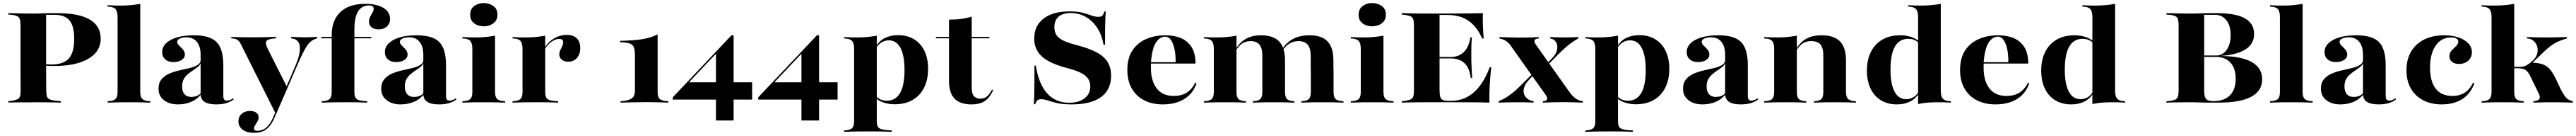

<svg xmlns="http://www.w3.org/2000/svg" viewBox="-20 -655 16483 868"><path d="M111.3 -201.6V-492.7Q111.3 -518.5 106.9 -532.3Q102.4 -546 89.9 -552Q77.4 -558.1 53.2 -560.5L33.1 -562.1V-571Q50.8 -571 75.8 -570.2Q100.8 -569.4 132.3 -569Q163.7 -568.5 196.8 -568.5Q223.4 -568.5 246.8 -569.8Q270.2 -571 289.5 -571H346.8Q484.7 -571 554.4 -530.2Q624.2 -489.5 624.2 -408.1Q624.2 -353.2 588.7 -314.5Q553.2 -275.8 486.7 -254.8Q420.2 -233.9 325.8 -233.9Q304 -233.9 287.5 -234.7Q271 -235.5 256.5 -237.9Q241.9 -240.3 224.2 -244.4V-253.2Q243.5 -249.2 261.3 -246.4Q279 -243.5 308.9 -243.5Q386.3 -243.5 420.6 -281.9Q454.8 -320.2 454.8 -407.3Q454.8 -487.9 425 -524.2Q395.2 -560.5 328.2 -560.5H275V-201.6ZM181.5 -1.6Q150.8 -2.4 122.6 -2Q94.4 -1.6 71.8 -1.2Q49.2 -0.8 33.1 -0.8V-9.7L54.8 -11.3Q78.2 -15.3 90.7 -21Q103.2 -26.6 107.7 -39.5Q112.1 -52.4 112.1 -78.2L111.3 -201.6H275L275.8 -78.2Q275.8 -40.3 286.3 -28.6Q296.8 -16.9 332.3 -12.9L370.2 -8.9V0Q352.4 -0.8 327.4 -1.2Q302.4 -1.6 271.4 -2Q240.3 -2.4 206.5 -2.4H197.6Z M804.8 -2.4Q767.7 -2.4 739.1 -2Q710.5 -1.6 668.5 0V-8.9L679.8 -9.7Q709.7 -12.1 721 -25Q732.3 -37.9 732.3 -68.5V-209.7H877.4V-68.5Q877.4 -37.9 889.1 -25Q900.8 -12.1 930.6 -9.7L941.9 -8.9V0Q900.8 -1.6 871.8 -2Q842.7 -2.4 804.8 -2.4ZM732.3 -209.7V-545.2Q732.3 -579.8 721 -594.8Q709.7 -609.7 679.8 -612.1L668.5 -612.9V-621.8Q694.4 -620.2 711.3 -619.8Q728.2 -619.4 750.8 -619.4Q787.9 -619.4 817.7 -622.2Q847.6 -625 877.4 -630.6V-621.8V-209.7Z M1263.7 -209.7V-304Q1263.7 -358.9 1239.9 -387.9Q1216.1 -416.9 1171.8 -416.9Q1146.8 -416.9 1130.2 -408.9Q1113.7 -400.8 1113.7 -387.9Q1113.7 -375.8 1126.2 -364.1Q1138.7 -352.4 1150.8 -338.7Q1162.9 -325 1162.9 -306.5Q1162.9 -285.5 1142.3 -272.2Q1121.8 -258.9 1089.5 -258.9Q1056.5 -258.9 1037.1 -276.2Q1017.7 -293.5 1017.7 -321.8Q1017.7 -354.8 1042.7 -379Q1067.7 -403.2 1112.9 -416.5Q1158.1 -429.8 1219.4 -429.8Q1324.2 -429.8 1366.5 -385.9Q1408.9 -341.9 1408.9 -239.5V-209.7ZM1118.5 11.3Q1063.7 11.3 1029 -15.7Q994.4 -42.7 994.4 -87.9Q994.4 -126.6 1014.1 -149.6Q1033.9 -172.6 1064.1 -185.5Q1094.4 -198.4 1129 -206Q1163.7 -213.7 1194.4 -221Q1225 -228.2 1244.8 -240.7Q1264.5 -253.2 1264.5 -275.8L1266.1 -261.3Q1263.7 -244.4 1250.4 -232.3Q1237.1 -220.2 1219.4 -208.9Q1201.6 -197.6 1184.7 -183.9Q1167.7 -170.2 1156.5 -151.2Q1145.2 -132.3 1145.2 -103.2Q1145.2 -71 1160.5 -53.6Q1175.8 -36.3 1204 -36.3Q1222.6 -36.3 1239.1 -42.7Q1255.6 -49.2 1266.1 -62.1L1266.9 -53.2Q1240.3 -20.2 1202 -4.4Q1163.7 11.3 1118.5 11.3ZM1408.9 -45.2Q1408.9 -27.4 1414.1 -20.2Q1419.4 -12.9 1432.3 -12.9Q1441.1 -12.9 1450.8 -16.5Q1460.5 -20.2 1471 -27.4L1475 -20.2Q1453.2 -4 1426.6 3.6Q1400 11.3 1363.7 11.3Q1314.5 11.3 1289.1 -4.8Q1263.7 -21 1263.7 -56.5V-209.7H1408.9Z M1743.5 69.4 1524.2 -366.9Q1516.9 -382.3 1510.5 -390.3Q1504 -398.4 1495.6 -402.8Q1487.1 -407.3 1474.2 -408.9L1459.7 -410.5V-419.4Q1482.3 -418.5 1511.7 -417.7Q1541.1 -416.9 1571.8 -416.9H1575.8H1581.5Q1615.3 -416.9 1646.8 -417.3Q1678.2 -417.7 1704 -418.5Q1729.8 -419.4 1746.8 -419.4V-410.5L1729.8 -408.9Q1693.5 -405.6 1684.3 -391.9Q1675 -378.2 1696 -337.9L1815.3 -101.6L1808.9 -93.5L1870.2 -235.5Q1892.7 -287.9 1898 -325.4Q1903.2 -362.9 1890.7 -384.3Q1878.2 -405.6 1848.4 -409.7L1841.9 -410.5V-419.4Q1873.4 -418.5 1892.3 -417.7Q1911.3 -416.9 1933.1 -416.9Q1953.2 -416.9 1969.8 -417.7Q1986.3 -418.5 2008.9 -419.4V-410.5L1995.2 -405.6Q1975.8 -398.4 1960.1 -382.3Q1944.4 -366.1 1926.2 -332.3Q1908.1 -298.4 1881.5 -237.1L1748.4 69.4ZM1605.6 192.7Q1559.7 192.7 1532.7 172.6Q1505.6 152.4 1505.6 119.4Q1505.6 90.3 1526.2 71.8Q1546.8 53.2 1579.8 53.2Q1604.8 53.2 1619.8 64.1Q1634.7 75 1634.7 93.5Q1634.7 107.3 1627.4 120.2Q1620.2 133.1 1612.9 144Q1605.6 154.8 1605.6 165.3Q1605.6 179.8 1625 179.8Q1660.5 179.8 1684.7 158.1Q1708.9 136.3 1725 100L1749.2 44.4L1758.1 46L1738.7 91.1Q1730.6 112.1 1715.7 135.5Q1700.8 158.9 1675 175.8Q1649.2 192.7 1605.6 192.7Z M2034.7 -410.5V-419.4H2355.6V-410.5ZM2175 -2.4Q2137.9 -2.4 2109.3 -2Q2080.6 -1.6 2038.7 0V-8.9L2050 -9.7Q2079.8 -12.1 2091.1 -25Q2102.4 -37.9 2102.4 -68.5V-209.7H2247.6V-68.5Q2247.6 -47.6 2252.8 -35.5Q2258.1 -23.4 2271.4 -17.7Q2284.7 -12.1 2308.9 -10.5L2329.8 -8.9V0Q2299.2 -1.6 2274.6 -2Q2250 -2.4 2227 -2.4Q2204 -2.4 2175 -2.4ZM2102.4 -209.7V-430.6Q2102.4 -525.8 2158.1 -578.2Q2213.7 -630.6 2316.9 -630.6Q2390.3 -630.6 2433.1 -604.8Q2475.8 -579 2475.8 -533.9Q2475.8 -504 2455.6 -485.9Q2435.5 -467.7 2402.4 -467.7Q2373.4 -467.7 2357.3 -481Q2341.1 -494.4 2341.1 -516.1Q2341.1 -533.1 2348.4 -547.6Q2355.6 -562.1 2363.3 -574.6Q2371 -587.1 2371 -598.4Q2371 -620.2 2341.9 -620.2Q2294.4 -620.2 2271 -582.3Q2247.6 -544.4 2247.6 -464.5V-209.7Z M2688.7 -209.7V-304Q2688.7 -358.9 2664.9 -387.9Q2641.1 -416.9 2596.8 -416.9Q2571.8 -416.9 2555.2 -408.9Q2538.7 -400.8 2538.7 -387.9Q2538.7 -375.8 2551.2 -364.1Q2563.7 -352.4 2575.8 -338.7Q2587.9 -325 2587.9 -306.5Q2587.9 -285.5 2567.3 -272.2Q2546.8 -258.9 2514.5 -258.9Q2481.5 -258.9 2462.1 -276.2Q2442.7 -293.5 2442.7 -321.8Q2442.7 -354.8 2467.7 -379Q2492.7 -403.2 2537.9 -416.5Q2583.1 -429.8 2644.4 -429.8Q2749.2 -429.8 2791.5 -385.9Q2833.9 -341.9 2833.9 -239.5V-209.7ZM2543.5 11.3Q2488.7 11.3 2454 -15.7Q2419.4 -42.7 2419.4 -87.9Q2419.4 -126.6 2439.1 -149.6Q2458.9 -172.6 2489.1 -185.5Q2519.4 -198.4 2554 -206Q2588.7 -213.7 2619.4 -221Q2650 -228.2 2669.8 -240.7Q2689.5 -253.2 2689.5 -275.8L2691.1 -261.3Q2688.7 -244.4 2675.4 -232.3Q2662.1 -220.2 2644.4 -208.9Q2626.6 -197.6 2609.7 -183.9Q2592.7 -170.2 2581.5 -151.2Q2570.2 -132.3 2570.2 -103.2Q2570.2 -71 2585.5 -53.6Q2600.8 -36.3 2629 -36.3Q2647.6 -36.3 2664.1 -42.7Q2680.6 -49.2 2691.1 -62.1L2691.9 -53.2Q2665.3 -20.2 2627 -4.4Q2588.7 11.3 2543.5 11.3ZM2833.9 -45.2Q2833.9 -27.4 2839.1 -20.2Q2844.4 -12.9 2857.3 -12.9Q2866.1 -12.9 2875.8 -16.5Q2885.5 -20.2 2896 -27.4L2900 -20.2Q2878.2 -4 2851.6 3.6Q2825 11.3 2788.7 11.3Q2739.5 11.3 2714.1 -4.8Q2688.7 -21 2688.7 -56.5V-209.7H2833.9Z M3002.4 -209.7V-341.9Q3002.4 -376.6 2991.1 -391.5Q2979.8 -406.5 2950 -408.9L2938.7 -409.7V-418.5Q2964.5 -416.9 2981.5 -416.5Q2998.4 -416.1 3021 -416.1Q3058.1 -416.1 3087.9 -419Q3117.7 -421.8 3147.6 -427.4V-418.5V-209.7ZM3075 -2.4Q3037.9 -2.4 3009.3 -2Q2980.6 -1.6 2938.7 0V-8.9L2950 -9.7Q2979.8 -12.1 2991.1 -25Q3002.4 -37.9 3002.4 -68.5V-209.7H3147.6V-68.5Q3147.6 -37.9 3159.3 -25Q3171 -12.1 3200.8 -9.7L3212.1 -8.9V0Q3171 -1.6 3141.9 -2Q3112.9 -2.4 3075 -2.4ZM3075.8 -487.1Q3040.3 -487.1 3014.5 -505.6Q2988.7 -524.2 2988.7 -561.3Q2988.7 -597.6 3014.5 -616.5Q3040.3 -635.5 3075 -635.5Q3109.7 -635.5 3136.3 -616.9Q3162.9 -598.4 3162.9 -561.3Q3162.9 -525 3136.7 -506Q3110.5 -487.1 3075.8 -487.1Z M3396 -2.4Q3358.9 -2.4 3330.2 -2Q3301.6 -1.6 3259.7 0V-8.9L3271 -9.7Q3300.8 -12.1 3312.1 -25Q3323.4 -37.9 3323.4 -68.5V-209.7H3468.5V-68.5Q3468.5 -47.6 3473.8 -35.5Q3479 -23.4 3492.3 -17.7Q3505.6 -12.1 3529.8 -10.5L3551.6 -8.9V0Q3520.2 -1.6 3496 -2Q3471.8 -2.4 3448.4 -2.4Q3425 -2.4 3396 -2.4ZM3323.4 -209.7V-341.9Q3323.4 -376.6 3312.1 -391.5Q3300.8 -406.5 3271 -408.9L3259.7 -409.7V-418.5Q3285.5 -416.9 3302.4 -416.5Q3319.4 -416.1 3341.9 -416.1Q3379 -416.1 3408.9 -419Q3438.7 -421.8 3468.5 -427.4V-418.5V-209.7ZM3616.1 -261.3Q3590.3 -261.3 3574.6 -274.2Q3558.9 -287.1 3558.9 -308.1Q3558.9 -322.6 3565.3 -335.5Q3571.8 -348.4 3577.8 -360.9Q3583.9 -373.4 3583.9 -384.7Q3583.9 -406.5 3558.1 -406.5Q3542.7 -406.5 3525.8 -398.4Q3508.9 -390.3 3494 -376.2Q3479 -362.1 3467.7 -342.7L3466.9 -352.4Q3488.7 -388.7 3526.6 -410.5Q3564.5 -432.3 3606.5 -432.3Q3647.6 -432.3 3670.2 -410.9Q3692.7 -389.5 3692.7 -348.4Q3692.7 -308.9 3671.8 -285.1Q3650.8 -261.3 3616.1 -261.3Z M3950.8 0V-8.9Q3992.7 -10.5 4017.7 -24.2Q4042.7 -37.9 4042.7 -75V-297.6Q4042.7 -333.1 4036.3 -351.6Q4029.8 -370.2 4009.7 -377.4Q3989.5 -384.7 3947.6 -385.5V-394.4Q4032.3 -396 4088.7 -404.8Q4145.2 -413.7 4187.9 -435.5V-66.9Q4187.9 -33.9 4202.8 -22.2Q4217.7 -10.5 4256.5 -8.9V0Q4236.3 -0.8 4198.4 -2Q4160.5 -3.2 4121 -3.2Q4069.4 -3.2 4023 -2Q3976.6 -0.8 3950.8 0Z M4284.7 -19.4V-33.9L4660.5 -429.8L4662.9 -419.4L4385.5 -126.6L4384.7 -129.8H4792.7V-19.4ZM4561.3 113.7V-316.9L4660.5 -429.8H4674.2V113.7Z M4831.5 -19.4V-33.9L5207.3 -429.8L5209.7 -419.4L4932.3 -126.6L4931.5 -129.8H5339.5V-19.4ZM5108.1 113.7V-316.9L5207.3 -429.8H5221V113.7Z M5517.7 183.9Q5480.6 183.9 5452 184.3Q5423.4 184.7 5381.5 186.3V177.4L5392.7 176.6Q5422.6 174.2 5433.9 161.3Q5445.2 148.4 5445.2 117.7V-209.7H5590.3V117.7Q5590.3 139.5 5595.6 151.2Q5600.8 162.9 5615.7 168.1Q5630.6 173.4 5657.3 175.8L5685.5 177.4V186.3Q5652.4 184.7 5625.8 184.3Q5599.2 183.9 5574.2 183.9Q5549.2 183.9 5517.7 183.9ZM5725.8 -430.6Q5785.5 -430.6 5828.6 -404.4Q5871.8 -378.2 5895.2 -330.2Q5918.5 -282.3 5918.5 -215.3Q5918.5 -146 5892.7 -95.2Q5866.9 -44.4 5819.4 -16.9Q5771.8 10.5 5704.8 10.5Q5664.5 10.5 5631 -1.6Q5597.6 -13.7 5583.1 -30.6L5585.5 -40.3Q5596.8 -28.2 5614.1 -20.2Q5631.5 -12.1 5654 -12.1Q5710.5 -12.1 5739.1 -61.3Q5767.7 -110.5 5767.7 -208.1Q5767.7 -300.8 5741.9 -349.2Q5716.1 -397.6 5666.9 -397.6Q5644.4 -397.6 5622.2 -385.5Q5600 -373.4 5580.6 -340.3L5578.2 -347.6Q5603.2 -392.7 5640.7 -411.7Q5678.2 -430.6 5725.8 -430.6ZM5445.2 -209.7V-341.9Q5445.2 -376.6 5433.9 -391.5Q5422.6 -406.5 5392.7 -408.9L5381.5 -409.7V-418.5Q5407.3 -416.9 5424.2 -416.5Q5441.1 -416.1 5463.7 -416.1Q5500.8 -416.1 5530.6 -419Q5560.5 -421.8 5590.3 -427.4V-418.5V-209.7Z M6196 11.3Q6124.2 11.3 6088.3 -25Q6052.4 -61.3 6052.4 -138.7V-209.7H6197.6V-96.8Q6197.6 -54.8 6213.3 -39.9Q6229 -25 6252.4 -25Q6277.4 -25 6294.8 -39.1Q6312.1 -53.2 6327.4 -83.1L6334.7 -79.8Q6313.7 -31.5 6281.5 -10.1Q6249.2 11.3 6196 11.3ZM6052.4 -209.7V-529.8Q6097.6 -529.8 6132.7 -534.7Q6167.7 -539.5 6197.6 -549.2V-209.7ZM5968.5 -410.5V-419.4H6310.5V-410.5Z M6837.9 11.3Q6779.8 11.3 6744 2.8Q6708.1 -5.6 6684.7 -13.7Q6661.3 -21.8 6641.1 -21.8Q6626.6 -21.8 6617.7 -14.5Q6608.9 -7.3 6604 10.5H6595.2Q6596.8 -11.3 6597.6 -39.1Q6598.4 -66.9 6598.8 -113.3Q6599.2 -159.7 6599.2 -236.3H6608.1Q6625.8 -120.2 6679.8 -59.7Q6733.9 0.8 6821.8 0.8Q6883.9 0.8 6920.2 -27.8Q6956.5 -56.5 6956.5 -103.2Q6956.5 -132.3 6941.9 -153.2Q6927.4 -174.2 6894.4 -190.7Q6861.3 -207.3 6806.5 -221Q6733.1 -240.3 6687.1 -266.1Q6641.1 -291.9 6619.4 -327.4Q6597.6 -362.9 6597.6 -408.9Q6597.6 -490.3 6657.3 -536.3Q6716.9 -582.3 6823.4 -582.3Q6875 -582.3 6908.1 -573.4Q6941.1 -564.5 6964.1 -556Q6987.1 -547.6 7008.9 -547.6Q7025.8 -547.6 7033.5 -555.2Q7041.1 -562.9 7046 -581.5H7055.6Q7054 -563.7 7052.8 -541.5Q7051.6 -519.4 7051.2 -479.4Q7050.8 -439.5 7050.8 -369.4H7041.1Q7030.6 -431.5 7001.2 -476.6Q6971.8 -521.8 6928.2 -546.8Q6884.7 -571.8 6832.3 -571.8Q6779.8 -571.8 6753.2 -548.4Q6726.6 -525 6726.6 -481.5Q6726.6 -452.4 6739.5 -431.9Q6752.4 -411.3 6784.3 -396Q6816.1 -380.6 6872.6 -366.1Q6950.8 -346 6998.8 -319.8Q7046.8 -293.5 7068.1 -257.3Q7089.5 -221 7089.5 -171.8Q7089.5 -82.3 7025 -35.5Q6960.5 11.3 6837.9 11.3Z M7420.2 11.3Q7352.4 11.3 7301.2 -14.9Q7250 -41.1 7221.8 -90.3Q7193.5 -139.5 7193.5 -208.1Q7193.5 -284.7 7226.2 -333.5Q7258.9 -382.3 7314.1 -406Q7369.4 -429.8 7437.9 -429.8Q7494.4 -429.8 7537.5 -411.3Q7580.6 -392.7 7605.2 -353.2Q7629.8 -313.7 7629.8 -249.2H7300.8L7299.2 -258.1H7502.4Q7503.2 -303.2 7495.6 -339.9Q7487.9 -376.6 7473 -398.8Q7458.1 -421 7434.7 -421Q7402.4 -421 7377.4 -384.7Q7352.4 -348.4 7344.4 -257.3L7345.2 -255.6Q7344.4 -247.6 7344.4 -238.7Q7344.4 -229.8 7344.4 -221Q7344.4 -138.7 7381.5 -90.7Q7418.5 -42.7 7491.1 -42.7Q7538.7 -42.7 7572.2 -62.9Q7605.6 -83.1 7629 -128.2L7636.3 -122.6Q7612.1 -55.6 7556.5 -22.2Q7500.8 11.3 7420.2 11.3Z M7819.4 -2.4Q7782.3 -2.4 7753.6 -2Q7725 -1.6 7683.1 0V-8.9L7694.4 -9.7Q7724.2 -12.1 7735.5 -25Q7746.8 -37.9 7746.8 -68.5V-209.7H7891.9V-68.5Q7891.9 -37.1 7903.2 -24.6Q7914.5 -12.1 7942.7 -9.7L7952.4 -8.9V0Q7912.1 -1.6 7883.9 -2Q7855.6 -2.4 7819.4 -2.4ZM7746.8 -209.7V-341.9Q7746.8 -376.6 7735.5 -391.5Q7724.2 -406.5 7694.4 -408.9L7683.1 -409.7V-418.5Q7708.9 -416.9 7725.8 -416.5Q7742.7 -416.1 7765.3 -416.1Q7802.4 -416.1 7832.3 -419Q7862.1 -421.8 7891.9 -427.4V-418.5V-209.7ZM8057.3 -209.7V-299.2Q8057.3 -347.6 8038.7 -370.2Q8020.2 -392.7 7981.5 -392.7Q7946.8 -392.7 7920.6 -371.8Q7894.4 -350.8 7872.6 -304.8L7870.2 -309.7Q7898.4 -372.6 7942.3 -401.2Q7986.3 -429.8 8048.4 -429.8Q8127.4 -429.8 8164.9 -390.3Q8202.4 -350.8 8202.4 -268.5V-209.7ZM8129.8 -2.4Q8093.5 -2.4 8065.7 -2Q8037.9 -1.6 7996.8 0V-8.9L8006.5 -9.7Q8034.7 -12.1 8046 -24.6Q8057.3 -37.1 8057.3 -68.5V-209.7H8202.4V-68.5Q8202.4 -37.1 8213.3 -24.6Q8224.2 -12.1 8252.4 -9.7L8262.1 -8.9V0Q8221.8 -1.6 8194 -2Q8166.1 -2.4 8129.8 -2.4ZM8366.9 -209.7V-299.2Q8366.9 -347.6 8347.2 -370.2Q8327.4 -392.7 8288.7 -392.7Q8254 -392.7 8225.8 -373.8Q8197.6 -354.8 8173.4 -311.3L8171 -319.4Q8200 -375 8246.4 -402.4Q8292.7 -429.8 8358.1 -429.8Q8437.9 -429.8 8475 -390.3Q8512.1 -350.8 8512.1 -268.5V-209.7ZM8440.3 -2.4Q8404 -2.4 8376.2 -2Q8348.4 -1.6 8307.3 0V-8.9L8316.9 -9.7Q8345.2 -12.1 8356.5 -24.6Q8367.7 -37.1 8367.7 -68.5V-209.7H8512.9V-68.5Q8512.9 -37.9 8524.2 -25Q8535.5 -12.1 8565.3 -9.7L8576.6 -8.9V0Q8535.5 -1.6 8506.5 -2Q8477.4 -2.4 8440.3 -2.4Z M8687.1 -209.7V-341.9Q8687.1 -376.6 8675.8 -391.5Q8664.5 -406.5 8634.7 -408.9L8623.4 -409.7V-418.5Q8649.2 -416.9 8666.1 -416.5Q8683.1 -416.1 8705.6 -416.1Q8742.7 -416.1 8772.6 -419Q8802.4 -421.8 8832.3 -427.4V-418.5V-209.7ZM8759.7 -2.4Q8722.6 -2.4 8694 -2Q8665.3 -1.6 8623.4 0V-8.9L8634.7 -9.7Q8664.5 -12.1 8675.8 -25Q8687.1 -37.9 8687.1 -68.5V-209.7H8832.3V-68.5Q8832.3 -37.9 8844 -25Q8855.6 -12.1 8885.5 -9.7L8896.8 -8.9V0Q8855.6 -1.6 8826.6 -2Q8797.6 -2.4 8759.7 -2.4ZM8760.5 -487.1Q8725 -487.1 8699.2 -505.6Q8673.4 -524.2 8673.4 -561.3Q8673.4 -597.6 8699.2 -616.5Q8725 -635.5 8759.7 -635.5Q8794.4 -635.5 8821 -616.9Q8847.6 -598.4 8847.6 -561.3Q8847.6 -525 8821.4 -506Q8795.2 -487.1 8760.5 -487.1Z M9097.6 -2.4Q9066.9 -2.4 9038.7 -2Q9010.5 -1.6 8987.9 -1.2Q8965.3 -0.8 8949.2 0V-8.9L8971 -11.3Q8994.4 -15.3 9006.5 -21Q9018.5 -26.6 9023 -39.5Q9027.4 -52.4 9027.4 -78.2V-492.7Q9027.4 -518.5 9023 -531.5Q9018.5 -544.4 9006.5 -550.4Q8994.4 -556.5 8971 -559.7L8949.2 -562.1V-571Q8965.3 -571 8987.9 -570.2Q9010.5 -569.4 9038.7 -569Q9066.9 -568.5 9097.6 -568.5H9110.5H9246Q9325 -568.5 9377 -569.4Q9429 -570.2 9468.5 -571Q9466.9 -533.9 9468.5 -493.1Q9470.2 -452.4 9473.4 -409.7H9463.7Q9441.9 -458.9 9411.3 -492.3Q9380.6 -525.8 9338.7 -542.7Q9296.8 -559.7 9238.7 -559.7H9191.1V-83.9Q9191.1 -53.2 9195.6 -37.5Q9200 -21.8 9212.5 -16.5Q9225 -11.3 9249.2 -11.3H9262.1Q9309.7 -11.3 9347.6 -26.6Q9385.5 -41.9 9416.1 -70.6Q9446.8 -99.2 9470.6 -138.7Q9494.4 -178.2 9512.1 -225.8H9521.8Q9515.3 -166.1 9512.1 -109.3Q9508.9 -52.4 9510.5 0Q9469.4 -1.6 9413.3 -2Q9357.3 -2.4 9273.4 -2.4H9110.5ZM9161.3 -282.3V-291.1H9371.8V-282.3ZM9391.1 -157.3Q9385.5 -200.8 9369.4 -228.2Q9353.2 -255.6 9326.2 -269Q9299.2 -282.3 9260.5 -282.3V-291.1Q9314.5 -291.1 9346.8 -323Q9379 -354.8 9388.7 -416.9H9397.6Q9394.4 -366.9 9394.4 -340.7Q9394.4 -314.5 9394.4 -287.1Q9394.4 -272.6 9394.8 -257.7Q9395.2 -242.7 9396.4 -219.8Q9397.6 -196.8 9400 -157.3Z M9852.4 0V-8.9Q9865.3 -9.7 9872.6 -14.1Q9879.8 -18.5 9879.8 -27Q9879.8 -35.5 9871 -48.4L9654.8 -351.6Q9640.3 -374.2 9627.4 -385.1Q9614.5 -396 9602.4 -401.2Q9590.3 -406.5 9574.2 -409.7V-418.5Q9600 -417.7 9635.5 -416.5Q9671 -415.3 9705.6 -415.3Q9730.6 -415.3 9753.2 -415.7Q9775.8 -416.1 9794.8 -416.9Q9813.7 -417.7 9825.8 -418.5V-409.7Q9812.1 -408.9 9804.8 -404.4Q9797.6 -400 9798 -391.5Q9798.4 -383.1 9807.3 -370.2L10021.8 -68.5Q10040.3 -42.7 10060.1 -27.8Q10079.8 -12.9 10108.1 -8.9V0Q10083.9 -0.8 10049.6 -2Q10015.3 -3.2 9983.1 -3.2Q9945.2 -3.2 9908.1 -2Q9871 -0.8 9852.4 0ZM9569.4 0V-8.9Q9600 -21.8 9625.4 -38.3Q9650.8 -54.8 9675.8 -76.6Q9700.8 -98.4 9728.2 -127.4L9791.1 -188.7L9797.6 -181.5L9768.5 -151.6Q9739.5 -121 9732.3 -96Q9725 -71 9732.7 -52.4Q9740.3 -33.9 9756.9 -22.6Q9773.4 -11.3 9792.7 -8.9V0Q9773.4 -1.6 9738.7 -2Q9704 -2.4 9671 -2.4Q9654 -2.4 9639.9 -2Q9625.8 -1.6 9610.1 -1.2Q9594.4 -0.8 9569.4 0ZM9875 -231.5 9868.5 -239.5 9909.7 -281.5Q9938.7 -311.3 9943.5 -339.5Q9948.4 -367.7 9935.9 -387.1Q9923.4 -406.5 9899.2 -409.7V-418.5Q9915.3 -417.7 9930.6 -417.3Q9946 -416.9 9962.1 -416.5Q9978.2 -416.1 9995.2 -416.1Q10019.4 -416.1 10037.1 -416.9Q10054.8 -417.7 10079 -418.5V-409.7Q10054 -396 10033.1 -380.6Q10012.1 -365.3 9989.5 -344.8Q9966.9 -324.2 9937.9 -295.2Z M10260.5 183.9Q10223.4 183.9 10194.8 184.3Q10166.1 184.7 10124.2 186.3V177.4L10135.5 176.6Q10165.3 174.2 10176.6 161.3Q10187.9 148.4 10187.9 117.7V-209.7H10333.1V117.7Q10333.1 139.5 10338.3 151.2Q10343.5 162.9 10358.5 168.1Q10373.4 173.4 10400 175.8L10428.2 177.4V186.3Q10395.2 184.7 10368.5 184.3Q10341.9 183.9 10316.9 183.9Q10291.9 183.9 10260.5 183.9ZM10468.5 -430.6Q10528.2 -430.6 10571.4 -404.4Q10614.5 -378.2 10637.9 -330.2Q10661.3 -282.3 10661.3 -215.3Q10661.3 -146 10635.5 -95.2Q10609.7 -44.4 10562.1 -16.9Q10514.5 10.5 10447.6 10.5Q10407.3 10.5 10373.8 -1.6Q10340.3 -13.7 10325.8 -30.6L10328.2 -40.3Q10339.5 -28.2 10356.9 -20.2Q10374.2 -12.1 10396.8 -12.1Q10453.2 -12.1 10481.9 -61.3Q10510.5 -110.5 10510.5 -208.1Q10510.5 -300.8 10484.7 -349.2Q10458.9 -397.6 10409.7 -397.6Q10387.1 -397.6 10364.9 -385.5Q10342.7 -373.4 10323.4 -340.3L10321 -347.6Q10346 -392.7 10383.5 -411.7Q10421 -430.6 10468.5 -430.6ZM10187.9 -209.7V-341.9Q10187.9 -376.6 10176.6 -391.5Q10165.3 -406.5 10135.5 -408.9L10124.2 -409.7V-418.5Q10150 -416.9 10166.9 -416.5Q10183.9 -416.1 10206.5 -416.1Q10243.5 -416.1 10273.4 -419Q10303.2 -421.8 10333.1 -427.4V-418.5V-209.7Z M11018.5 -209.7V-304Q11018.5 -358.9 10994.8 -387.9Q10971 -416.9 10926.6 -416.9Q10901.6 -416.9 10885.1 -408.9Q10868.5 -400.8 10868.5 -387.9Q10868.5 -375.8 10881 -364.1Q10893.5 -352.4 10905.6 -338.7Q10917.7 -325 10917.7 -306.5Q10917.7 -285.5 10897.2 -272.2Q10876.6 -258.9 10844.4 -258.9Q10811.3 -258.9 10791.9 -276.2Q10772.6 -293.5 10772.6 -321.8Q10772.6 -354.8 10797.6 -379Q10822.6 -403.2 10867.7 -416.5Q10912.9 -429.8 10974.2 -429.8Q11079 -429.8 11121.4 -385.9Q11163.7 -341.9 11163.7 -239.5V-209.7ZM10873.4 11.3Q10818.5 11.3 10783.9 -15.7Q10749.2 -42.7 10749.2 -87.9Q10749.2 -126.6 10769 -149.6Q10788.7 -172.6 10819 -185.5Q10849.2 -198.4 10883.9 -206Q10918.5 -213.7 10949.2 -221Q10979.8 -228.2 10999.6 -240.7Q11019.4 -253.2 11019.4 -275.8L11021 -261.3Q11018.5 -244.4 11005.2 -232.3Q10991.9 -220.2 10974.2 -208.9Q10956.5 -197.6 10939.5 -183.9Q10922.6 -170.2 10911.3 -151.2Q10900 -132.3 10900 -103.2Q10900 -71 10915.3 -53.6Q10930.6 -36.3 10958.9 -36.3Q10977.4 -36.3 10994 -42.7Q11010.5 -49.2 11021 -62.1L11021.8 -53.2Q10995.2 -20.2 10956.9 -4.4Q10918.5 11.3 10873.4 11.3ZM11163.7 -45.2Q11163.7 -27.4 11169 -20.2Q11174.2 -12.9 11187.1 -12.9Q11196 -12.9 11205.6 -16.5Q11215.3 -20.2 11225.8 -27.4L11229.8 -20.2Q11208.1 -4 11181.5 3.6Q11154.8 11.3 11118.5 11.3Q11069.4 11.3 11044 -4.8Q11018.5 -21 11018.5 -56.5V-209.7H11163.7Z M11404.8 -2.4Q11367.7 -2.4 11339.1 -2Q11310.5 -1.6 11268.5 0V-8.9L11279.8 -9.7Q11309.7 -12.1 11321 -25Q11332.3 -37.9 11332.3 -68.5V-209.7H11477.4V-68.5Q11477.4 -37.1 11488.7 -24.6Q11500 -12.1 11528.2 -9.7L11537.9 -8.9V0Q11497.6 -1.6 11469.4 -2Q11441.1 -2.4 11404.8 -2.4ZM11332.3 -209.7V-341.9Q11332.3 -376.6 11321 -391.5Q11309.7 -406.5 11279.8 -408.9L11268.5 -409.7V-418.5Q11294.4 -416.9 11311.3 -416.5Q11328.2 -416.1 11350.8 -416.1Q11387.9 -416.1 11417.7 -419Q11447.6 -421.8 11477.4 -427.4V-418.5V-209.7ZM11646.8 -209.7V-301.6Q11646.8 -348.4 11628.6 -370.6Q11610.5 -392.7 11568.5 -392.7Q11533.1 -392.7 11507.7 -372.6Q11482.3 -352.4 11458.9 -305.6L11455.6 -310.5Q11485.5 -373.4 11527.8 -401.6Q11570.2 -429.8 11635.5 -429.8Q11716.1 -429.8 11754 -390.3Q11791.9 -350.8 11791.9 -268.5V-209.7ZM11719.4 -2.4Q11683.1 -2.4 11655.6 -2Q11628.2 -1.6 11587.1 0V-8.9L11596.8 -9.7Q11625 -12.1 11635.9 -24.6Q11646.8 -37.1 11646.8 -68.5V-209.7H11791.9V-68.5Q11791.9 -37.9 11803.6 -25Q11815.3 -12.1 11844.4 -9.7L11855.6 -8.9V0Q11815.3 -1.6 11786.3 -2Q11757.3 -2.4 11719.4 -2.4Z M12118.5 11.3Q12058.9 11.3 12015.7 -14.9Q11972.6 -41.1 11949.2 -89.5Q11925.8 -137.9 11925.8 -204Q11925.8 -274.2 11951.6 -324.6Q11977.4 -375 12025 -402.4Q12072.6 -429.8 12138.7 -429.8Q12179.8 -429.8 12212.9 -417.7Q12246 -405.6 12261.3 -388.7L12258.9 -379Q12247.6 -391.9 12230.2 -399.6Q12212.9 -407.3 12190.3 -407.3Q12133.9 -407.3 12105.2 -358.1Q12076.6 -308.9 12076.6 -211.3Q12076.6 -118.5 12102.4 -70.2Q12128.2 -21.8 12177.4 -21.8Q12200 -21.8 12222.2 -33.9Q12244.4 -46 12263.7 -79L12266.1 -71.8Q12241.1 -26.6 12203.6 -7.7Q12166.1 11.3 12118.5 11.3ZM12253.2 0V-209.7H12398.4V-76.6Q12398.4 -41.9 12410.1 -27Q12421.8 -12.1 12450.8 -9.7L12462.9 -8.9V0Q12437.1 -1.6 12420.2 -2Q12403.2 -2.4 12380.6 -2.4Q12344.4 -2.4 12314.1 0Q12283.9 2.4 12253.2 8.9ZM12253.2 -209.7V-545.2Q12253.2 -579.8 12241.9 -594.8Q12230.6 -609.7 12200.8 -612.1L12189.5 -612.9V-621.8Q12215.3 -620.2 12232.3 -619.8Q12249.2 -619.4 12271.8 -619.4Q12308.1 -619.4 12338.3 -622.2Q12368.5 -625 12398.4 -630.6V-621.8V-209.7Z M12748.4 11.3Q12680.6 11.3 12629.4 -14.9Q12578.2 -41.1 12550 -90.3Q12521.8 -139.5 12521.8 -208.1Q12521.8 -284.7 12554.4 -333.5Q12587.1 -382.3 12642.3 -406Q12697.6 -429.8 12766.1 -429.8Q12822.6 -429.8 12865.7 -411.3Q12908.9 -392.7 12933.5 -353.2Q12958.1 -313.7 12958.1 -249.2H12629L12627.4 -258.1H12830.6Q12831.5 -303.2 12823.8 -339.9Q12816.1 -376.6 12801.2 -398.8Q12786.3 -421 12762.9 -421Q12730.6 -421 12705.6 -384.7Q12680.6 -348.4 12672.6 -257.3L12673.4 -255.6Q12672.6 -247.6 12672.6 -238.7Q12672.6 -229.8 12672.6 -221Q12672.6 -138.7 12709.7 -90.7Q12746.8 -42.7 12819.4 -42.7Q12866.9 -42.7 12900.4 -62.9Q12933.9 -83.1 12957.3 -128.2L12964.5 -122.6Q12940.3 -55.6 12884.7 -22.2Q12829 11.3 12748.4 11.3Z M13233.9 11.3Q13174.2 11.3 13131 -14.9Q13087.9 -41.1 13064.5 -89.5Q13041.1 -137.9 13041.1 -204Q13041.1 -274.2 13066.9 -324.6Q13092.7 -375 13140.3 -402.4Q13187.9 -429.8 13254 -429.8Q13295.2 -429.8 13328.2 -417.7Q13361.3 -405.6 13376.6 -388.7L13374.2 -379Q13362.9 -391.9 13345.6 -399.6Q13328.2 -407.3 13305.6 -407.3Q13249.2 -407.3 13220.6 -358.1Q13191.9 -308.9 13191.9 -211.3Q13191.9 -118.5 13217.7 -70.2Q13243.5 -21.8 13292.7 -21.8Q13315.3 -21.8 13337.5 -33.9Q13359.7 -46 13379 -79L13381.5 -71.8Q13356.5 -26.6 13319 -7.7Q13281.5 11.3 13233.9 11.3ZM13368.5 0V-209.7H13513.7V-76.6Q13513.7 -41.9 13525.4 -27Q13537.1 -12.1 13566.1 -9.7L13578.2 -8.9V0Q13552.4 -1.6 13535.5 -2Q13518.5 -2.4 13496 -2.4Q13459.7 -2.4 13429.4 0Q13399.2 2.4 13368.5 8.9ZM13368.5 -209.7V-545.2Q13368.5 -579.8 13357.3 -594.8Q13346 -609.7 13316.1 -612.1L13304.8 -612.9V-621.8Q13330.6 -620.2 13347.6 -619.8Q13364.5 -619.4 13387.1 -619.4Q13423.4 -619.4 13453.6 -622.2Q13483.9 -625 13513.7 -630.6V-621.8V-209.7Z M14098.4 0Q14079 0 14055.6 -1.2Q14032.3 -2.4 14005.6 -2.4Q13972.6 -2.4 13941.1 -2Q13909.7 -1.6 13884.7 -1.2Q13859.7 -0.8 13841.9 0V-8.9L13862.1 -10.5Q13886.3 -13.7 13898.8 -19.4Q13911.3 -25 13915.7 -38.7Q13920.2 -52.4 13920.2 -78.2V-492.7Q13920.2 -518.5 13915.7 -532.3Q13911.3 -546 13898.8 -552Q13886.3 -558.1 13862.1 -560.5L13841.9 -562.1V-571Q13859.7 -571 13884.7 -570.2Q13909.7 -569.4 13941.1 -569Q13972.6 -568.5 14005.6 -568.5Q14032.3 -568.5 14055.6 -569.8Q14079 -571 14098.4 -571H14165.3Q14285.5 -571 14344.4 -537.9Q14403.2 -504.8 14403.2 -437.9Q14403.2 -376.6 14350.8 -341.5Q14298.4 -306.5 14194.4 -298.4V-297.6Q14323.4 -296 14389.1 -258.5Q14454.8 -221 14454.8 -148.4Q14454.8 -75 14385.1 -37.5Q14315.3 0 14175.8 0ZM14143.5 -9.7Q14212.1 -9.7 14248.8 -46.8Q14285.5 -83.9 14285.5 -152.4Q14285.5 -218.5 14252 -255.2Q14218.5 -291.9 14157.3 -291.9H14040.3V-300.8H14162.1Q14202.4 -300.8 14227.8 -337.1Q14253.2 -373.4 14253.2 -431.5Q14253.2 -491.1 14225.8 -525.8Q14198.4 -560.5 14152.4 -560.5H14083.9V-78.2Q14083.9 -50.8 14089.1 -35.9Q14094.4 -21 14107.3 -15.3Q14120.2 -9.7 14143.5 -9.7Z M14641.1 -2.4Q14604 -2.4 14575.4 -2Q14546.8 -1.6 14504.8 0V-8.9L14516.1 -9.7Q14546 -12.1 14557.3 -25Q14568.5 -37.9 14568.5 -68.5V-209.7H14713.7V-68.5Q14713.7 -37.9 14725.4 -25Q14737.1 -12.1 14766.9 -9.7L14778.2 -8.9V0Q14737.1 -1.6 14708.1 -2Q14679 -2.4 14641.1 -2.4ZM14568.5 -209.7V-545.2Q14568.5 -579.8 14557.3 -594.8Q14546 -609.7 14516.1 -612.1L14504.8 -612.9V-621.8Q14530.6 -620.2 14547.6 -619.8Q14564.5 -619.4 14587.1 -619.4Q14624.2 -619.4 14654 -622.2Q14683.9 -625 14713.7 -630.6V-621.8V-209.7Z M15100 -209.7V-304Q15100 -358.9 15076.2 -387.9Q15052.4 -416.9 15008.1 -416.9Q14983.1 -416.9 14966.5 -408.9Q14950 -400.8 14950 -387.9Q14950 -375.8 14962.5 -364.1Q14975 -352.4 14987.1 -338.7Q14999.2 -325 14999.2 -306.5Q14999.2 -285.5 14978.6 -272.2Q14958.1 -258.9 14925.8 -258.9Q14892.7 -258.9 14873.4 -276.2Q14854 -293.5 14854 -321.8Q14854 -354.8 14879 -379Q14904 -403.2 14949.2 -416.5Q14994.4 -429.8 15055.6 -429.8Q15160.5 -429.8 15202.8 -385.9Q15245.2 -341.9 15245.2 -239.5V-209.7ZM14954.8 11.3Q14900 11.3 14865.3 -15.7Q14830.6 -42.7 14830.6 -87.9Q14830.6 -126.6 14850.4 -149.6Q14870.2 -172.6 14900.4 -185.5Q14930.6 -198.4 14965.3 -206Q15000 -213.7 15030.6 -221Q15061.3 -228.2 15081 -240.7Q15100.8 -253.2 15100.8 -275.8L15102.4 -261.3Q15100 -244.4 15086.7 -232.3Q15073.4 -220.2 15055.6 -208.9Q15037.9 -197.6 15021 -183.9Q15004 -170.2 14992.7 -151.2Q14981.5 -132.3 14981.5 -103.2Q14981.5 -71 14996.8 -53.6Q15012.1 -36.3 15040.3 -36.3Q15058.9 -36.3 15075.4 -42.7Q15091.9 -49.2 15102.4 -62.1L15103.2 -53.2Q15076.6 -20.2 15038.3 -4.4Q15000 11.3 14954.8 11.3ZM15245.2 -45.2Q15245.2 -27.4 15250.4 -20.2Q15255.6 -12.9 15268.5 -12.9Q15277.4 -12.9 15287.1 -16.5Q15296.8 -20.2 15307.3 -27.4L15311.3 -20.2Q15289.5 -4 15262.9 3.6Q15236.3 11.3 15200 11.3Q15150.8 11.3 15125.4 -4.8Q15100 -21 15100 -56.5V-209.7H15245.2Z M15604 11.3Q15536.3 11.3 15485.5 -14.9Q15434.7 -41.1 15406.5 -89.9Q15378.2 -138.7 15378.2 -206.5Q15378.2 -276.6 15408.1 -326.6Q15437.9 -376.6 15492.3 -403.2Q15546.8 -429.8 15621 -429.8Q15671.8 -429.8 15711.3 -416.1Q15750.8 -402.4 15773.8 -378.2Q15796.8 -354 15796.8 -321Q15796.8 -287.9 15773 -267.3Q15749.2 -246.8 15713.7 -246.8Q15686.3 -246.8 15669.8 -260.1Q15653.2 -273.4 15653.2 -296Q15653.2 -318.5 15667.3 -333.1Q15681.5 -347.6 15695.6 -360.9Q15709.7 -374.2 15709.7 -390.3Q15709.7 -402.4 15697.2 -409.3Q15684.7 -416.1 15664.5 -416.1Q15600.8 -416.1 15564.9 -363.7Q15529 -311.3 15529 -224.2Q15529 -135.5 15565.3 -89.1Q15601.6 -42.7 15671.8 -42.7Q15717.7 -42.7 15750.8 -63.7Q15783.9 -84.7 15804.8 -128.2L15812.1 -122.6Q15787.9 -55.6 15734.3 -22.2Q15680.6 11.3 15604 11.3Z M15995.2 -2.4Q15958.1 -2.4 15929.4 -2Q15900.8 -1.6 15858.9 0V-8.9L15870.2 -9.7Q15900 -12.1 15911.3 -25Q15922.6 -37.9 15922.6 -68.5V-209.7H16067.7V-68.5Q16067.7 -37.1 16079 -24.6Q16090.3 -12.1 16118.5 -9.7L16128.2 -8.9V0Q16087.9 -1.6 16059.7 -2Q16031.5 -2.4 15995.2 -2.4ZM15922.6 -209.7V-545.2Q15922.6 -579.8 15911.3 -594.8Q15900 -609.7 15870.2 -612.1L15858.9 -612.9V-621.8Q15884.7 -620.2 15901.6 -619.8Q15918.5 -619.4 15941.1 -619.4Q15978.2 -619.4 16008.1 -622.2Q16037.9 -625 16067.7 -630.6V-621.8V-209.7ZM16190.3 0V-8.9Q16220.2 -11.3 16228.2 -23.4Q16236.3 -35.5 16224.2 -58.9L16170.2 -169.4Q16154.8 -200 16138.3 -209.7Q16121.8 -219.4 16087.9 -219.4H16058.9V-228.2H16102.4Q16125.8 -228.2 16143.5 -236.7Q16161.3 -245.2 16181.5 -264.5L16189.5 -271.8Q16208.9 -290.3 16214.9 -313.3Q16221 -336.3 16214.5 -358.1Q16208.1 -379.8 16191.1 -394.4Q16174.2 -408.9 16149.2 -409.7V-418.5Q16171 -417.7 16204.8 -416.9Q16238.7 -416.1 16278.2 -416.1Q16296.8 -416.1 16315.7 -416.5Q16334.7 -416.9 16356 -417.3Q16377.4 -417.7 16404.8 -418.5V-409.7Q16374.2 -401.6 16348 -389.5Q16321.8 -377.4 16297.2 -358.9Q16272.6 -340.3 16245.2 -312.9L16171 -241.9L16178.2 -255.6Q16221.8 -254 16248.8 -244.8Q16275.8 -235.5 16294.8 -214.1Q16313.7 -192.7 16333.1 -153.2L16365.3 -85.5Q16379 -58.9 16389.9 -43.5Q16400.8 -28.2 16412.9 -20.6Q16425 -12.9 16442.7 -8.9V0Q16421.8 -0.8 16400.4 -1.2Q16379 -1.6 16357.3 -2Q16335.5 -2.4 16312.1 -2.4Q16289.5 -2.4 16259.3 -2Q16229 -1.6 16190.3 0Z"/></svg>

Font: Playfair 144pt SemiExpanded Black
Style: Regular
Weight: 900
Width: 6
Designer: Claus Eggers Sørensen
Foundry: Claus Eggers Sørensen
Version: Version 2.203